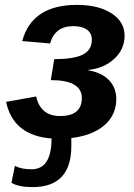

<svg xmlns="http://www.w3.org/2000/svg" viewBox="-20 -558 550 786"><path d="M456 -153Q456 -87 407 -45Q358 -3 272 7V40Q272 208 113 208Q55 208 27 190L41 121Q67 135 109 135Q191 135 191 9Q34 -3 5 -141L128 -163Q146 -83 226 -83Q315 -83 315 -157Q315 -230 188 -230L202 -316Q284 -316 320 -335Q356 -354 356 -395Q356 -422 336 -436.5Q316 -451 280 -451Q205 -451 185 -380L71 -390Q111 -538 295 -538Q383 -538 436.5 -503.5Q490 -469 490 -412Q490 -356 447.5 -317Q405 -278 342 -272V-270Q396 -261 426 -230Q456 -199 456 -153Z"/></svg>

Font: Libra Sans
Style: Bold Italic
Weight: 700
Italic angle: -12°
Foundry: Context Ltd
Version: Version 1.002